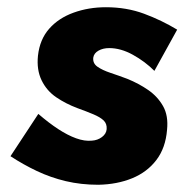

<svg xmlns="http://www.w3.org/2000/svg" viewBox="-20 -490 510 531"><path d="M86 -175 9 -58Q44 -35 82 -17Q120 1 162 11Q204 21 252 21Q304 20 345.5 3Q387 -14 412.5 -47.5Q438 -81 442 -131Q446 -170 431 -196.5Q416 -223 390 -241Q364 -259 332 -272Q308 -281 285.5 -288.5Q263 -296 249.5 -305.5Q236 -315 238 -331Q240 -343 252.5 -350Q265 -357 282 -357Q314 -357 347.5 -338.5Q381 -320 407 -294L470 -408Q427 -434 378.5 -452Q330 -470 273 -470Q225 -470 183.5 -455Q142 -440 116 -410.5Q90 -381 85 -336Q81 -297 95 -268Q109 -239 135.5 -221Q162 -203 194 -191Q219 -182 238 -174Q257 -166 266.5 -157Q276 -148 275 -133Q274 -120 262 -111Q250 -102 234 -101Q214 -99 190.5 -107.5Q167 -116 141 -133Q115 -150 86 -175Z"/></svg>

Font: Jost ExtraBold
Style: Italic
Weight: 800
Italic angle: -5°
Version: Version 3.710